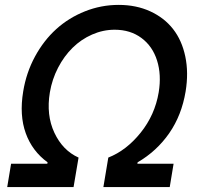

<svg xmlns="http://www.w3.org/2000/svg" viewBox="-20 -757 807 777"><path d="M9.2 0 24.9 -94.5H171.5L172.6 -100.1Q110.4 -145.2 84.2 -217.9Q57.9 -290.5 73.9 -387.1Q86.3 -463.1 121.6 -528.2Q157 -593.4 207.6 -639.2Q258.2 -685 323.7 -711.1Q389.2 -737.2 460.2 -737.2Q531.2 -737.2 588.1 -711.1Q644.9 -685 680.6 -639.2Q716.3 -593.4 729.9 -528.2Q743.6 -463.1 731.2 -387.1Q715.2 -290.5 664.8 -217.9Q614.3 -145.2 536.9 -100.1L535.9 -94.5H682.5L666.9 0H398.4L418.3 -119.3Q491.5 -148.1 549.2 -220Q606.9 -291.9 622.2 -383.2Q633.9 -454.2 615.6 -512.1Q597.3 -570 552.4 -603.3Q507.5 -636.7 444.2 -636.7Q397 -636.7 352.6 -617.2Q308.2 -597.7 273.8 -563.7Q239.3 -529.8 215 -483Q190.7 -436.1 181.8 -383.2Q166.5 -291.5 200.1 -219.8Q233.7 -148.1 297.9 -119.3L277.7 0Z"/></svg>

Font: Karasuma Gothic
Style: Medium Italic
Weight: 500
Italic angle: 9.39998°
Designer: Rasmus Andersson / Ryoko Nishizuka
Foundry: Genbu
Version: Version 1.00